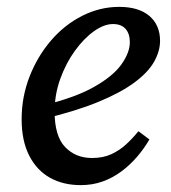

<svg xmlns="http://www.w3.org/2000/svg" viewBox="-20 -526 497 559"><path d="M215 13Q164 13 125.5 -8.5Q87 -30 65 -73Q43 -116 43 -179Q43 -244 66 -303Q89 -362 128.5 -408Q168 -454 219.5 -480Q271 -506 327 -506Q384 -506 415 -479.5Q446 -453 446 -407Q446 -377 428.5 -346Q411 -315 371 -285.5Q331 -256 265.5 -229Q200 -202 103 -179L101 -218Q197 -241 253 -272.5Q309 -304 333.5 -338.5Q358 -373 358 -403Q358 -428 345.5 -442Q333 -456 309 -456Q283 -456 253.5 -435Q224 -414 198 -378Q172 -342 155.5 -296.5Q139 -251 139 -201Q139 -130 169.5 -98Q200 -66 248 -66Q280 -66 304 -77Q328 -88 347.5 -106Q367 -124 383 -144L415 -120Q400 -94 379.5 -70Q359 -46 333.5 -27Q308 -8 278.5 2.5Q249 13 215 13Z"/></svg>

Font: Source Serif 4 Medium
Style: Italic
Weight: 500
Italic angle: -12°
Designer: Frank Grießhammer
Foundry: Adobe Systems Incorporated
Version: Version 4.004;hotconv 1.0.116;makeotfexe 2.5.65601